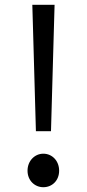

<svg xmlns="http://www.w3.org/2000/svg" viewBox="-20 -769 363 802"><path d="M130 -221H193L205 -645L208 -749H115L118 -645ZM161 13C198 13 227 -15 227 -56C227 -97 198 -127 161 -127C125 -127 95 -97 95 -56C95 -15 125 13 161 13Z"/></svg>

Font: Noto Sans T Chinese Regular
Style: Regular
Weight: 400
Designer: Ryoko NISHIZUKA (kana & ideographs); Paul D. Hunt (Latin, Greek & Cyrillic); Wenlong ZHANG (bopomofo); Sandoll Communica
Foundry: Adobe Systems Incorporated
Version: Version 1.000;PS 1;hotconv 1.0.78;makeotf.lib2.5.61930